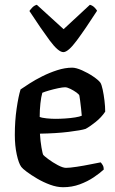

<svg xmlns="http://www.w3.org/2000/svg" viewBox="-20 -783 481 803"><path d="M244 0Q218 0 189.5 -10.5Q161 -21 135.5 -36Q110 -51 92 -64.5Q74 -78 69 -85Q58 -100 50 -137Q42 -174 42 -219Q42 -277 49.5 -328.5Q57 -380 66 -409Q79 -418 103 -433.5Q127 -449 157 -464Q187 -479 219.5 -489.5Q252 -500 282 -500Q298 -500 323 -489Q348 -478 370 -463Q392 -448 400 -437Q405 -429 409.5 -408Q414 -387 417 -362Q420 -337 420 -316Q404 -292 379.5 -272.5Q355 -253 338 -244Q320 -238 267 -231.5Q214 -225 147 -224Q149 -192 153.5 -166Q158 -140 161 -135Q164 -131 182 -117.5Q200 -104 221.5 -92.5Q243 -81 256 -81Q271 -81 301 -85.5Q331 -90 360 -96Q389 -102 401 -104Q405 -100 409.5 -92.5Q414 -85 414 -74Q398 -59 372 -41.5Q346 -24 313.5 -12Q281 0 244 0ZM212 -286Q231 -286 253.5 -287.5Q276 -289 294.5 -292Q313 -295 322 -299Q321 -312 319 -330Q317 -348 315 -363Q313 -378 312 -383Q311 -388 300 -396Q289 -404 275 -411Q261 -418 252 -418Q242 -418 223 -414Q204 -410 185 -404.5Q166 -399 157 -395Q152 -378 149 -350.5Q146 -323 146 -294Q155 -290 175 -288Q195 -286 212 -286ZM245 -565Q224 -565 188 -613.5Q152 -662 103 -737Q107 -743 115 -751.5Q123 -760 134 -763L246 -661L356 -763Q367 -760 375 -752Q383 -744 386 -738Q337 -662 301 -613.5Q265 -565 245 -565Z"/></svg>

Font: Texturina 72pt SemiBold
Style: Regular
Weight: 600
Designer: Guillermo Torres Carreño
Foundry: Omnibus-Type
Version: Version 1.002; ttfautohint (v1.8.3)